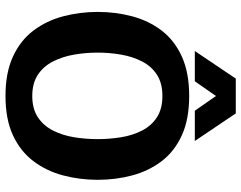

<svg xmlns="http://www.w3.org/2000/svg" viewBox="-112 -778 900 717"><g transform="rotate(90 338.5 -420.0)"><path d="M339 10Q252 10 191.5 -18Q131 -46 94.5 -94.5Q58 -143 41.5 -205Q25 -267 25 -334Q25 -402 41.5 -463.5Q58 -525 94.5 -573Q131 -621 191.5 -648.5Q252 -676 339 -676Q426 -676 486 -648.5Q546 -621 582.5 -573Q619 -525 635.5 -463.5Q652 -402 652 -334Q652 -267 635.5 -205Q619 -143 582.5 -94.5Q546 -46 486 -18Q426 10 339 10ZM339 -90Q387 -90 418.5 -111Q450 -132 468 -167.5Q486 -203 493 -246Q500 -289 500 -334Q500 -379 493 -422Q486 -465 468 -500Q450 -535 418.5 -555.5Q387 -576 339 -576Q291 -576 259.5 -555.5Q228 -535 210 -500Q192 -465 184.5 -422Q177 -379 177 -334Q177 -289 184.5 -246Q192 -203 210 -167.5Q228 -132 259.5 -111Q291 -90 339 -90ZM171 -697 274 -850H404L507 -697H394L339 -776L284 -697Z"/></g></svg>

Font: Epunda Sans
Style: Bold
Weight: 700
Designer: Simon Atzbach
Foundry: typofactur
Version: Version 2.204; ttfautohint (v1.8.4.7-5d5b)